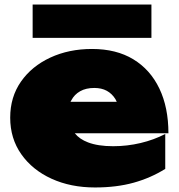

<svg xmlns="http://www.w3.org/2000/svg" viewBox="-20 -809 790 847"><path d="M399 18Q292 18 207.5 -20.5Q123 -59 74 -128.5Q25 -198 25 -290Q25 -381 72.5 -449Q120 -517 202 -555Q284 -593 386 -593Q493 -593 568 -547.5Q643 -502 683 -418.5Q723 -335 723 -221H310Q331 -195 368 -181Q412 -164 479 -164Q541 -164 600 -178Q659 -192 709 -218V-64Q645 -24 569.5 -3Q494 18 399 18ZM495 -360Q492 -366 489 -372Q474 -396 451 -408.5Q428 -421 396 -421Q359 -421 333.5 -406.5Q308 -392 295 -367Q293 -364 291 -360ZM124 -642V-789H648V-642Z"/></svg>

Font: Bounded
Style: Regular
Weight: 900
Designer: Vlad Churkin
Version: Version 1.0